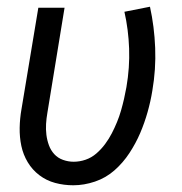

<svg xmlns="http://www.w3.org/2000/svg" viewBox="-20 -543 540 571"><path d="M198 8Q170 8 144 1Q118 -6 97 -22Q76 -38 62.5 -60.5Q49 -83 43.5 -109Q38 -135 38.5 -163Q39 -191 44 -219L94 -520H172L121 -208Q118 -191 117 -174.5Q116 -158 118 -142Q120 -126 125.5 -111Q131 -96 141.5 -84.5Q152 -73 167.5 -67.5Q183 -62 199 -62Q217 -62 234.5 -68Q252 -74 266.5 -86.5Q281 -99 292.5 -114.5Q304 -130 312.5 -146.5Q321 -163 328 -180Q335 -197 340 -214.5Q345 -232 349 -249.5Q353 -267 356 -284Q366 -342 364 -398.5Q362 -455 350 -508L426 -523Q439 -464 441.5 -400.5Q444 -337 433 -273Q428 -242 419 -210Q410 -178 397 -147.5Q384 -117 365 -88Q346 -59 320.5 -36.5Q295 -14 262.5 -3Q230 8 198 8Z"/></svg>

Font: Iosevka SS04 Oblique
Style: Regular
Weight: 400
Italic angle: -9°
Monospace: yes
Designer: Belleve Invis
Foundry: Belleve Invis
Version: Version 19.0.0; ttfautohint (v1.8.4)